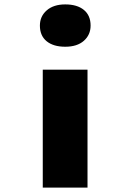

<svg xmlns="http://www.w3.org/2000/svg" viewBox="-20 -851 591 871"><path d="M174 0V-535H377V0ZM276 -639Q222 -639 191.5 -664Q161 -689 161 -735Q161 -777 192 -804Q223 -831 276 -831Q330 -831 360.5 -806Q391 -781 391 -735Q391 -693 360.5 -666Q330 -639 276 -639Z"/></svg>

Font: Lexend Peta Black
Style: Regular
Weight: 900
Version: Version 1.007